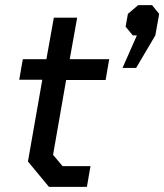

<svg xmlns="http://www.w3.org/2000/svg" viewBox="-20 -729 641 749"><path d="M89 -99 145 -418H55L69 -498H161L190 -660H281L252 -498H406L392 -417H238L187 -125L224 -81H333L319 0H171ZM514 -591H498L470 -625L479 -675L519 -709H573L601 -675L586 -591L511 -464H458Z"/></svg>

Font: Chakra Petch Medium
Style: Italic
Weight: 500
Italic angle: -10°
Designer: Katatrad Aksorn Co.,Ltd.
Foundry: Cadson Demak Co.,Ltd.
Version: Version 1.000; ttfautohint (v1.6)